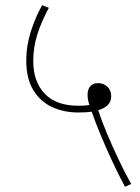

<svg xmlns="http://www.w3.org/2000/svg" viewBox="-20 -652 540 739"><path d="M461 67Q436 20 411.5 -32.5Q387 -85 366.5 -134.5Q346 -184 333 -222Q311 -219 281 -219Q226 -219 180.5 -240Q135 -261 108 -305.5Q81 -350 81 -420Q81 -474 98 -528.5Q115 -583 142 -632L168 -622Q140 -570 124 -520.5Q108 -471 108 -417Q108 -338 152 -291.5Q196 -245 282 -245Q291 -245 301.5 -245.5Q312 -246 324 -248Q320 -260 318.5 -269.5Q317 -279 317 -287Q317 -308 327.5 -320Q338 -332 358 -332Q379 -332 393.5 -318Q408 -304 408 -282Q408 -260 394 -247Q380 -234 358 -228Q370 -190 391 -140Q412 -90 436.5 -38Q461 14 485 56Z"/></svg>

Font: Noto Sans Devanagari UI SemiCondensed Thin
Style: Regular
Weight: 100
Width: 4
Designer: Jelle Bosma - Monotype Design Team
Foundry: Monotype Imaging Inc.
Version: Version 2.004